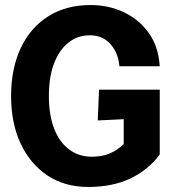

<svg xmlns="http://www.w3.org/2000/svg" viewBox="-20 -730 690 762"><path d="M330 12Q237 12 168.5 -33.5Q100 -79 62 -160Q24 -241 24 -349Q24 -457 62 -538.5Q100 -620 171 -665Q242 -710 339 -710Q411 -710 471.5 -681.5Q532 -653 570.5 -599Q609 -545 614 -467H454Q449 -521 418 -555.5Q387 -590 336 -590Q289 -590 252.5 -561.5Q216 -533 195 -479.5Q174 -426 174 -349Q174 -272 195.5 -218Q217 -164 255.5 -136Q294 -108 344 -108Q385 -108 415.5 -121Q446 -134 471 -158V-257L368 -252L373 -374H614V-117Q570 -57 499 -22.5Q428 12 330 12Z"/></svg>

Font: Azeret Mono Thin SemiBold
Style: Regular
Weight: 600
Version: Version 1.002